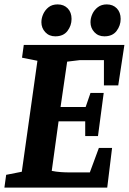

<svg xmlns="http://www.w3.org/2000/svg" viewBox="-24 -852 585 872"><path d="M-4 0 4 -58 75 -72 146 -576 76 -590 84 -648H541L513 -464H448V-579H339L281 -572L251 -366H365L387 -430H447L421 -234H363V-301H242L211 -76Q230 -72 251 -70.5Q272 -69 290 -69H384L425 -180H485L463 0ZM450 -687Q422 -687 404.5 -706Q387 -725 387 -751Q387 -770 395.5 -788.5Q404 -807 420.5 -819.5Q437 -832 461 -832Q489 -832 506.5 -814Q524 -796 524 -766Q524 -736 505.5 -711.5Q487 -687 450 -687ZM227 -687Q199 -687 181.5 -706Q164 -725 164 -751Q164 -770 172.5 -788.5Q181 -807 197 -819.5Q213 -832 238 -832Q266 -832 283.5 -814Q301 -796 301 -766Q301 -736 282.5 -711.5Q264 -687 227 -687Z"/></svg>

Font: Faustina Light
Style: Bold Italic
Weight: 700
Italic angle: -8°
Version: Version 1.200